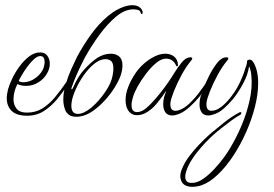

<svg xmlns="http://www.w3.org/2000/svg" viewBox="-20 -438 1055 740"><path d="M85 8Q44 8 25 -10.5Q6 -29 6 -60Q6 -68 7.5 -76.5Q9 -85 11 -94Q16 -112 27.5 -136Q39 -160 56 -183Q73 -206 93 -221Q113 -236 135 -236Q153 -236 162.5 -223Q172 -210 172 -192Q172 -173 160.5 -153.5Q149 -134 130 -122Q108 -107 80 -107Q62 -107 47 -114Q32 -84 32 -55Q32 -34 44 -19Q56 -4 84 -4Q118 -4 144 -20.5Q170 -37 192.5 -64Q215 -91 236 -122Q239 -125 240 -125Q243 -125 243 -120Q243 -115 240 -110Q222 -82 199.5 -55Q177 -28 149 -10Q121 8 85 8ZM70 -121Q96 -121 119 -139Q130 -147 138 -158Q146 -169 149 -180Q152 -191 152 -199Q152 -222 135 -222Q124 -222 110 -209Q98 -198 85.5 -181Q73 -164 64 -148.5Q55 -133 52 -126Q59 -121 70 -121Z M274 12Q256 12 246.5 5Q237 -2 232 -12Q228 -22 226 -32.5Q224 -43 224 -54Q224 -82 233 -112.5Q242 -143 254.5 -171Q267 -199 277 -219Q300 -262 330 -304Q360 -346 396.5 -376.5Q433 -407 472 -416Q477 -417 481 -417.5Q485 -418 489 -418Q506 -418 516 -411.5Q526 -405 529 -395Q529 -394 529.5 -393Q530 -392 530 -391Q530 -384 526 -384Q523 -384 521 -392Q520 -397 512 -399.5Q504 -402 494 -402Q461 -402 427.5 -374Q394 -346 363 -303.5Q332 -261 307 -216Q304 -210 294.5 -191Q285 -172 274.5 -148Q264 -124 257 -103Q253 -94 257 -94Q259 -94 262 -101Q280 -143 304.5 -170Q329 -197 355 -215Q381 -231 407 -231Q426 -231 439 -220.5Q452 -210 452 -186Q452 -168 445 -147Q438 -127 422 -101Q406 -75 383.5 -50.5Q361 -26 336 -9Q311 8 287 11Q283 12 280 12Q277 12 274 12ZM280 1Q303 1 333 -24Q362 -49 385.5 -83.5Q409 -118 414 -147Q417 -162 417 -173Q417 -196 408 -203Q399 -210 387 -210Q365 -210 343 -192Q321 -174 302.5 -147.5Q284 -121 272 -94Q260 -67 257 -49Q256 -44 255.5 -39.5Q255 -35 255 -31Q255 1 280 1Z M644 7Q626 7 617.5 -5Q609 -17 609 -36Q609 -49 612 -62Q613 -64 615 -71.5Q617 -79 621 -89Q607 -67 585.5 -40.5Q564 -14 538 -1Q523 6 508 6Q488 6 476 -9.5Q464 -25 464 -53Q464 -76 474 -102.5Q484 -129 503 -157Q515 -175 534 -192Q553 -209 575 -220Q597 -231 617 -231Q637 -231 651 -220Q665 -209 666 -187Q666 -184 663.5 -182.5Q661 -181 659 -185Q647 -212 620 -212Q602 -212 582 -195.5Q562 -179 543 -154Q524 -129 510 -104Q498 -82 492.5 -64Q487 -46 487 -33Q487 -6 508 -6Q519 -6 532 -13Q544 -20 561.5 -38Q579 -56 596.5 -78Q614 -100 628.5 -121Q643 -142 650 -154Q665 -179 681 -198Q697 -217 713 -217Q721 -217 721 -213Q721 -209 717 -205Q697 -181 679.5 -148.5Q662 -116 650.5 -87Q639 -58 637 -43Q634 -11 656 -11Q659 -11 662 -11.5Q665 -12 669 -13Q690 -20 710 -39Q730 -58 747 -80.5Q764 -103 775 -120Q778 -124 780 -124Q783 -124 783 -119Q783 -116 780 -111Q773 -101 767 -91.5Q761 -82 755 -74Q753 -70 750 -67Q747 -64 744 -60Q731 -44 710.5 -25.5Q690 -7 670 1Q655 7 644 7Z M722 282Q692 282 681 264Q675 253 675 241Q675 229 680.5 215Q686 201 694 187Q708 164 727 142Q746 120 764.5 102Q783 84 795 74Q815 57 844 34Q873 11 903 -5Q905 -6 907 -6Q910 -6 910 -3Q910 3 905 5Q892 12 872 26.5Q852 41 832.5 56.5Q813 72 800 84Q790 93 772.5 111Q755 129 737.5 151.5Q720 174 708 197Q704 205 699 218.5Q694 232 694 244Q694 254 699.5 260.5Q705 267 719 267Q740 267 762 252Q784 237 805 214.5Q826 192 842.5 169.5Q859 147 868 131Q892 91 911.5 44.5Q931 -2 942 -51Q953 -100 949 -144Q948 -164 940 -183Q936 -151 916.5 -115Q897 -79 877 -55Q861 -36 843.5 -20.5Q826 -5 809 1Q794 7 783 7Q765 7 757 -5Q749 -17 749 -35Q749 -49 752 -62Q754 -68 762.5 -92Q771 -116 785.5 -145Q800 -174 817 -195.5Q834 -217 852 -217Q860 -217 860 -213Q860 -209 856 -205Q836 -181 818.5 -148.5Q801 -116 789.5 -87Q778 -58 776 -43Q773 -11 795 -11Q813 -11 832 -25.5Q851 -40 869 -63Q891 -91 905 -121Q919 -151 925 -173Q927 -179 929.5 -186Q932 -193 932 -200V-201Q932 -208 943 -208Q950 -208 956 -199Q975 -168 975 -118Q975 -75 962.5 -26Q950 23 928.5 71.5Q907 120 879 162.5Q851 205 819.5 235Q788 265 757 276Q738 282 722 282Z"/></svg>

Font: Waterfall
Style: Regular
Weight: 400
Designer: Robert E. Leuschke
Foundry: Robert E. Leuschke
Version: Version 1.010; ttfautohint (v1.8.3)